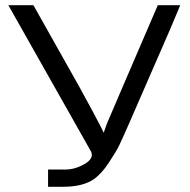

<svg xmlns="http://www.w3.org/2000/svg" viewBox="-20 -715 727 735"><path d="M12 -695H108L284 -382L333 -292Q370 -223 377 -207Q379 -212 383 -224Q387 -236 389 -241L442 -365L584 -695H670Q660 -670 630 -600L474 -242Q449 -185 437 -160Q425 -135 396.5 -92Q368 -49 339 -29Q297 0 222 0H164V-66H230Q267 -66 303.5 -87Q340 -108 329 -134Q297 -191 12 -695Z"/></svg>

Font: Coval
Style: Light
Weight: 300
Foundry: Context Ltd
Version: Version 001.000